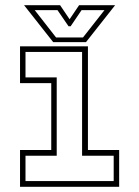

<svg xmlns="http://www.w3.org/2000/svg" viewBox="-20 -718 535 738"><path d="M57 0V-141.5H177V-398.5H57V-540H318V-141.5H438V0ZM78 -22H417V-119.5H295.5V-518.5H78V-420.5H198V-119.5H78ZM184.5 -556 72.5 -698H211L247.5 -644L284 -698H422.5L310.5 -556ZM195.5 -574H299L381.5 -679H293.5L251.5 -617H243.5L201 -679H113.5Z"/></svg>

Font: Tourney ExtraLight
Style: Regular
Weight: 250
Designer: Tyler Finck
Foundry: Etcetera Type Co
Version: Version 1.015